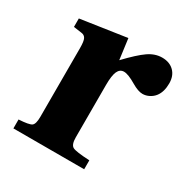

<svg xmlns="http://www.w3.org/2000/svg" viewBox="-123 -606 688 710"><g transform="rotate(30 221.0 -251.0)"><path d="M25.9 0V-38.1Q69.3 -40.5 80.1 -48.1Q90.8 -55.7 90.8 -86.9V-380.9Q90.8 -409.7 85.2 -420.2Q79.6 -430.7 66.9 -432.1L32.2 -437V-473.1L227.1 -502L238.8 -414.1Q285.2 -462.9 313.5 -482.4Q341.8 -502 372.1 -502Q403.8 -502 422.9 -483.2Q441.9 -464.4 441.9 -432.1Q441.9 -396.5 425.8 -375Q417 -363.3 403.3 -356.2Q389.6 -349.1 375 -349.1Q356.4 -349.1 329.1 -365.2Q293.9 -386.2 275.9 -386.2Q258.3 -386.2 250.2 -368.2Q242.2 -350.1 242.2 -311V-86.9Q242.2 -55.7 255.9 -48.3Q269.5 -41 328.1 -38.1V0Z"/></g></svg>

Font: Linguistics Pro
Style: Bold
Weight: 700
Designer: Stefan Peev, Context Ltd
Foundry: Stefan Peev, Context Ltd
Version: Version 001.000